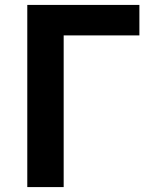

<svg xmlns="http://www.w3.org/2000/svg" viewBox="-20 -761 625 781"><path d="M91 0V-741H547V-617H239V0Z"/></svg>

Font: Swei Fan Sans CJK TC
Style: Bold
Weight: 700
Version: Version 2.130